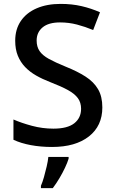

<svg xmlns="http://www.w3.org/2000/svg" viewBox="-20 -744 590 985"><path d="M505 -193Q505 -98 436 -44Q367 10 247 10Q189 10 138 0.5Q87 -9 49 -27V-131Q90 -113 144 -98.5Q198 -84 254 -84Q326 -84 361 -111.5Q396 -139 396 -186Q396 -218 379.5 -240.5Q363 -263 328.5 -282Q294 -301 237 -323Q198 -338 165.5 -356.5Q133 -375 109 -400Q85 -425 71.5 -458Q58 -491 58 -535Q58 -594 87 -636.5Q116 -679 168.5 -701.5Q221 -724 291 -724Q349 -724 398.5 -712.5Q448 -701 493 -681L458 -590Q417 -607 375 -618Q333 -629 288 -629Q229 -629 198.5 -603.5Q168 -578 168 -536Q168 -504 183 -482Q198 -460 230.5 -442Q263 -424 317 -402Q377 -378 419 -351Q461 -324 483 -286.5Q505 -249 505 -193ZM332 70Q326 90 313.5 116.5Q301 143 285 170Q269 197 251 221H190V209Q198 191 205.5 164.5Q213 138 219.5 110Q226 82 228 61H332Z"/></svg>

Font: Noto Sans Kawi Medium
Style: Regular
Weight: 500
Designer: Fadhl Haqq
Version: Version 1.000